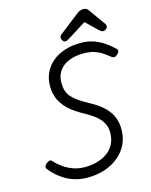

<svg xmlns="http://www.w3.org/2000/svg" viewBox="-177 -1376 1185 1506"><g transform="rotate(-15 415.5 -623.0)"><path d="M343 20Q291 20 246.5 7.5Q202 -5 165.5 -26.5Q129 -48 100 -74.5Q71 -101 49 -129Q40 -141 45.5 -151.5Q51 -162 61 -172Q75 -183 86 -186Q97 -189 106 -178Q132 -149 167 -123.5Q202 -98 246.5 -81.5Q291 -65 344 -65Q399 -65 446.5 -79Q494 -93 529.5 -119.5Q565 -146 584.5 -185.5Q604 -225 604 -276Q604 -309 593.5 -336Q583 -363 563.5 -386Q544 -409 515 -429.5Q486 -450 448 -471Q413 -490 382 -511Q351 -532 325.5 -556Q300 -580 281.5 -608.5Q263 -637 252.5 -672Q242 -707 242 -750Q242 -808 264.5 -856.5Q287 -905 329 -940.5Q371 -976 429.5 -995.5Q488 -1015 561 -1015Q618 -1015 665.5 -998.5Q713 -982 752 -955Q791 -928 822 -897Q833 -887 830.5 -875.5Q828 -864 814 -852Q803 -841 791.5 -839Q780 -837 769 -845Q743 -867 713.5 -886.5Q684 -906 647 -918Q610 -930 560 -930Q512 -930 470.5 -918.5Q429 -907 399 -884.5Q369 -862 352 -828.5Q335 -795 335 -751Q335 -715 343.5 -687.5Q352 -660 371.5 -637Q391 -614 422 -592Q453 -570 497 -546Q545 -521 582 -493.5Q619 -466 644.5 -433.5Q670 -401 683 -362.5Q696 -324 696 -278Q696 -211 670 -157Q644 -103 596 -63Q548 -23 483.5 -1.5Q419 20 343 20ZM449 -1058Q437 -1058 429 -1070Q421 -1082 421 -1093Q421 -1103 424.5 -1108Q428 -1113 432 -1117L594 -1243Q609 -1256 622.5 -1261Q636 -1266 652 -1266Q665 -1266 675.5 -1259.5Q686 -1253 694 -1240L787 -1110Q792 -1103 792.5 -1097.5Q793 -1092 793 -1087Q793 -1075 780 -1066.5Q767 -1058 758 -1058Q748 -1058 741 -1063Q734 -1068 726 -1075L633 -1165L480 -1069Q473 -1065 465.5 -1061.5Q458 -1058 449 -1058Z"/></g></svg>

Font: Playwrite AU TAS
Style: Regular
Weight: 400
Designer: Veronika Burian, José Scaglione
Foundry: TypeTogether
Version: Version 1.002